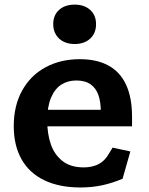

<svg xmlns="http://www.w3.org/2000/svg" viewBox="-20 -817 660 849"><path d="M40.8 -259.2Q40.8 -349.7 77.9 -416.6Q115 -483.6 181.3 -519.5Q247.7 -555.3 333.1 -555.3Q407.7 -555.3 459.2 -527.4Q510.8 -499.5 537.3 -442.8Q563.9 -386 563.9 -300.3V-258.5H177.1V-331.6H443.5L425.8 -304.7V-322.4Q425.8 -365.9 415.2 -396.5Q404.6 -427.2 380.5 -444.1Q356.5 -461.1 317.3 -461.1Q279.8 -461.1 251 -442.7Q222.2 -424.3 205.5 -384.6Q188.8 -344.9 188.8 -284.2Q188.8 -224.8 204.9 -178.6Q221 -132.4 256.9 -104.6Q292.8 -76.8 349.8 -76.8Q387.2 -76.8 415 -90.8Q442.9 -104.8 460.4 -135.5L477.9 -164.2L556.4 -147.3L522 -26.5Q474.6 -6.7 429.8 2.7Q385.1 12 335.9 12Q242.2 12 175.9 -19.9Q109.6 -51.8 75.2 -112.8Q40.8 -173.8 40.8 -259.2ZM215.3 -710.1Q215.3 -749.8 241.3 -773.2Q267.3 -796.6 310 -796.6Q352.7 -796.6 378.7 -773.2Q404.7 -749.8 404.7 -710.1Q404.7 -670 378.7 -646.2Q352.7 -622.3 310 -622.3Q282 -622.3 260.6 -633.1Q239.2 -643.8 227.3 -663.8Q215.3 -683.8 215.3 -710.1Z"/></svg>

Font: Monaspace Xenon Var
Style: Regular
Weight: 400
Designer: Riley Cran and the Lettermatic Team
Version: Version 1.000 (Monaspace Xenon Var)